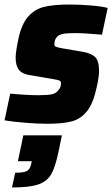

<svg xmlns="http://www.w3.org/2000/svg" viewBox="-25 -538 495 847"><path d="M-5 -7 20 -125Q93 -118 146 -118Q187 -118 205.5 -122.5Q224 -127 233 -141Q244 -151 244 -171Q244 -180 236.5 -183Q229 -186 204 -190L104 -207Q72 -212 58 -230.5Q44 -249 44 -284Q44 -308 56 -366Q70 -431 98.5 -464Q127 -497 169 -507.5Q211 -518 281 -518Q327 -518 375 -514Q423 -510 450 -503L425 -385Q346 -392 305 -392Q268 -392 250 -388Q232 -384 224 -372Q215 -362 215 -343Q215 -335 221 -332Q227 -329 249 -325L337 -310Q375 -304 393.5 -287.5Q412 -271 412 -225Q412 -200 402 -155Q387 -84 360 -49Q333 -14 293 -3Q253 8 185 8Q140 8 86 3.5Q32 -1 -5 -7ZM113 184 115 173H54L78 59H248L233 132Q219 199 201 230.5Q183 262 144.5 275.5Q106 289 28 289L42 224Q81 224 94.5 216Q108 208 113 184Z"/></svg>

Font: Saira Semi Condensed ExtraBold
Style: Italic
Weight: 800
Width: 4
Italic angle: -12°
Designer: Hector Gatti with collaboration of the Omnibus-Type team
Foundry: Omnibus-Type
Version: Version 1.001; ttfautohint (v1.8)